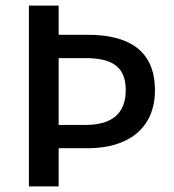

<svg xmlns="http://www.w3.org/2000/svg" viewBox="-20 -669 620 684"><path d="M189 -5V-141H294C428 -141 532 -205 532 -348C532 -495 430 -545 294 -545H189V-649H83V-5ZM189 -462H285C377 -462 428 -433 428 -348C428 -265 379 -224 285 -224H189Z"/></svg>

Font: Falling Sky
Style: Light
Weight: 400
Designer: Paul D. Hunt
Foundry: Adobe Systems Incorporated
Version: Version 1.02